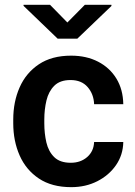

<svg xmlns="http://www.w3.org/2000/svg" viewBox="-20 -770 561 800"><path d="M274.9 -91.8Q315.9 -91.8 343.3 -115.7Q370.6 -139.6 372.1 -178.2H493.7Q492.7 -124.5 463.4 -82Q434.1 -39.6 385.5 -14.9Q336.9 9.8 276.9 9.8Q195.8 9.8 142.1 -26.1Q88.4 -62 61.8 -122.3Q35.2 -182.6 35.2 -256.3V-272Q35.2 -345.7 61.8 -406Q88.4 -466.3 142.1 -502.2Q195.8 -538.1 276.4 -538.1Q340.3 -538.1 388.9 -512.9Q437.5 -487.8 465.1 -442.4Q492.7 -397 493.7 -335.9H372.1Q370.6 -377.9 345.2 -407.2Q319.8 -436.5 273.9 -436.5Q230 -436.5 206.3 -412.8Q182.6 -389.2 173.6 -351.6Q164.6 -314 164.6 -272V-256.3Q164.6 -213.9 173.3 -176.3Q182.1 -138.7 206.1 -115.2Q230 -91.8 274.9 -91.8ZM188.5 -750 260.7 -676.3 333.5 -750H444.3V-745.1L302.2 -608.9H220.2L78.1 -745.6V-750Z"/></svg>

Font: Vazirmatn RD UI FD SemiBold
Style: Regular
Weight: 600
Designer: Saber Rastikerdar
Foundry: Saber Rastikerdar
Version: Version 33.003